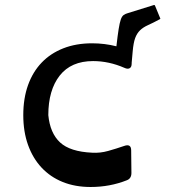

<svg xmlns="http://www.w3.org/2000/svg" viewBox="-20 -733 733 767"><path d="M620 -660Q622 -658 618 -656Q590 -641 571 -632.5Q552 -624 539.5 -612Q527 -600 520 -581Q513 -562 510 -527L506 -482V-479Q506 -465 498 -460.5Q490 -456 477 -462Q415 -489 352 -489Q264 -489 218.5 -431Q173 -373 173 -273Q180 -201 220 -164Q260 -127 348 -123Q380 -121 412 -130Q444 -139 476 -150Q504 -160 504 -132L505 -42Q505 -20 487 -13Q419 14 342 14Q280 14 230.5 -6Q181 -26 146 -63.5Q111 -101 92 -154Q73 -207 73 -273Q73 -340 92 -393Q111 -446 146.5 -483Q182 -520 233 -540Q284 -560 348 -560Q398 -560 445 -548Q450 -592 454 -617Q458 -642 462.5 -655Q467 -668 474 -673Q481 -678 492 -681L595 -713Q599 -713 599 -711Z"/></svg>

Font: OpenDyslexic 3
Style: Regular
Weight: 400
Designer: Abelardo Gonzalez
Version: Version 1.000;PS 001.001;hotconv 1.0.56